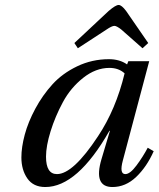

<svg xmlns="http://www.w3.org/2000/svg" viewBox="-20 -740 638 772"><path d="M279 -567 417 -696Q445 -720 457 -720Q469 -720 487 -696L576 -567L553 -546L468 -621Q449 -636 440 -636Q430 -636 408 -621L293 -546ZM66 -107Q66 -148 79.5 -198.5Q93 -249 122 -303Q151 -357 191 -401Q231 -445 290.5 -473.5Q350 -502 418 -502Q461 -502 491 -481L496 -494H580L474 -95Q459 -40 484 -40Q503 -40 529 -75Q555 -110 574 -146L598 -132Q570 -69 527.5 -28.5Q485 12 432 12Q355 12 388 -100L422 -214H420Q291 12 162 12Q114 12 90 -22.5Q66 -57 66 -107ZM165 -110Q165 -40 209 -40Q274 -40 374 -192Q446 -300 481 -445Q457 -467 420 -467Q365 -467 314.5 -427Q264 -387 233 -329.5Q202 -272 183.5 -212.5Q165 -153 165 -110Z"/></svg>

Font: Heuristica
Style: Italic
Weight: 400
Italic angle: -13°
Version: Version 1.0.2